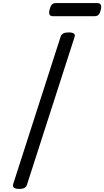

<svg xmlns="http://www.w3.org/2000/svg" viewBox="-20 -1210 676 1244"><path d="M104 14Q82 14 71.5 7Q61 0 65 -16L373 -973Q378 -987 390.5 -993.5Q403 -1000 425 -1000Q448 -1000 458 -993Q468 -986 463 -970L155 -14Q151 0 139 7Q127 14 104 14ZM324 -1105Q305 -1105 300.5 -1116.5Q296 -1128 301 -1146Q306 -1168 315 -1179Q324 -1190 342 -1190H609Q629 -1190 633.5 -1177.5Q638 -1165 633 -1146Q628 -1125 619 -1115Q610 -1105 592 -1105Z"/></svg>

Font: Playwrite CZ
Style: Regular
Weight: 400
Designer: Veronika Burian, José Scaglione
Foundry: TypeTogether
Version: Version 1.002